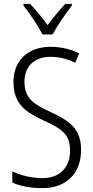

<svg xmlns="http://www.w3.org/2000/svg" viewBox="-20 -967 485 997"><path d="M201 -788H253C277 -833 321 -896 353 -938V-947H319C284 -909 258 -877 227 -837C199 -875 164 -918 136 -947H102V-938C133 -899 177 -834 201 -788ZM401 -189C401 -296 344 -339 241 -386C155 -426 107 -456 107 -543C107 -623 159 -672 242 -672C282 -672 327 -663 371 -641L391 -690C351 -710 299 -724 242 -724C130 -724 49 -656 50 -541C50 -427 113 -385 205 -342C303 -298 344 -268 344 -185C344 -98 291 -42 200 -42C146 -42 87 -56 44 -77V-19C86 0 141 10 200 10C322 10 401 -64 401 -189Z"/></svg>

Font: Noto Sans Thai Looped Condensed Light
Style: Regular
Weight: 300
Width: 3
Designer: Sasikarn Vongin, Ben Mitchell
Foundry: The Fontpad Ltd
Version: Version 1.001